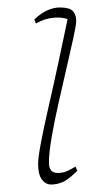

<svg xmlns="http://www.w3.org/2000/svg" viewBox="-20 -482 277 514"><path d="M117 12Q102 12 92 -1.5Q82 -15 82 -44Q82 -60 90 -102Q98 -144 111 -200.5Q124 -257 137 -317.5Q150 -378 161 -431Q148 -435 135 -435Q119 -435 104.5 -431Q90 -427 76 -419L72 -430Q90 -447 107 -454.5Q124 -462 140 -462Q166 -462 175 -452.5Q184 -443 184 -426Q184 -415 176.5 -381Q169 -347 158.5 -301.5Q148 -256 137 -207.5Q126 -159 118.5 -116Q111 -73 111 -47Q111 -19 134 -19Q148 -19 158.5 -23.5Q169 -28 182 -36L187 -25Q162 0 146.5 6Q131 12 117 12Z"/></svg>

Font: Petrona Thin
Style: Italic
Weight: 100
Italic angle: -9°
Designer: Ringo R. Seeber
Foundry: Ringo R. Seeber
Version: Version 2.001; ttfautohint (v1.8.3)